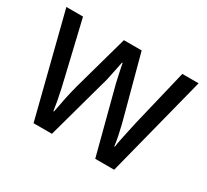

<svg xmlns="http://www.w3.org/2000/svg" viewBox="-113 -708 946 879"><g transform="rotate(30 360.0 -269.0)"><path d="M391 -311Q386 -329 381.5 -347.5Q377 -366 373.5 -383.5Q370 -401 366.5 -416.5Q363 -432 361 -444H358Q356 -432 352.5 -416.5Q349 -401 345.5 -383Q342 -365 338 -347Q334 -329 328 -310L243 -1H146L10 -537H98L164 -258Q171 -229 177.5 -200Q184 -171 189 -143.5Q194 -116 197 -94H200Q203 -108 206.5 -126.5Q210 -145 214 -165.5Q218 -186 223 -206.5Q228 -227 233 -246L314 -537H408L486 -246Q492 -224 498.5 -198.5Q505 -173 510.5 -146Q516 -119 519 -94H522Q524 -110 528.5 -132.5Q533 -155 539 -182Q545 -209 551 -237L623 -537H709L572 -1H472Z"/></g></svg>

Font: Noto Sans Hebrew SemiCondensed
Style: Regular
Weight: 400
Width: 4
Designer: Monotype Design Team
Foundry: Monotype Imaging Inc.
Version: Version 2.003